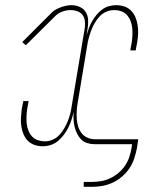

<svg xmlns="http://www.w3.org/2000/svg" viewBox="-20 -558 640 743"><path d="M304 165V146H335Q353 146 371 143Q389 140 406 132Q423 124 438 111.5Q453 99 463.5 83.5Q474 68 480 50.5Q486 33 489 15L491 0H346Q331 0 317 -4.5Q303 -9 293.5 -19Q284 -29 278 -41.5Q272 -54 268.5 -68Q265 -82 264.5 -97Q264 -112 265 -126Q262 -111 257 -95.5Q252 -80 245 -65.5Q238 -51 228 -37.5Q218 -24 205 -13Q192 -2 176.5 3Q161 8 146 8Q129 8 114 3Q99 -2 88 -13Q77 -24 71 -38.5Q65 -53 62.5 -69Q60 -85 61 -101.5Q62 -118 64 -135Q65 -140 66 -145.5Q67 -151 68 -156Q69 -159 69.5 -162Q70 -165 70 -167H91Q90 -165 90 -162Q90 -159 89 -156Q88 -151 87 -145.5Q86 -140 85 -135Q83 -121 82.5 -106.5Q82 -92 83.5 -78.5Q85 -65 90 -52.5Q95 -40 104 -30Q113 -20 126.5 -15.5Q140 -11 154 -11Q169 -11 184 -17.5Q199 -24 210 -36Q221 -48 229 -62Q237 -76 243 -91Q249 -106 252.5 -121Q256 -136 258 -151L308 -449Q310 -463 308.5 -476.5Q307 -490 299.5 -500Q292 -510 279.5 -514.5Q267 -519 254 -519Q238 -519 222 -513.5Q206 -508 194 -496L80 -383L66 -395L180 -509Q188 -517 197.5 -522Q207 -527 217 -530.5Q227 -534 237 -536Q247 -538 257 -538Q274 -538 289 -531Q304 -524 312 -511Q320 -498 321 -481Q322 -464 319 -447L315 -422Q319 -436 324 -449.5Q329 -463 336.5 -476Q344 -489 353.5 -500.5Q363 -512 375 -521Q387 -530 401.5 -534Q416 -538 429 -538Q446 -538 461 -533Q476 -528 487 -517Q498 -506 504 -491.5Q510 -477 512.5 -461Q515 -445 514.5 -428.5Q514 -412 511 -395Q510 -390 509 -384.5Q508 -379 507 -374Q506 -371 506 -368Q506 -365 505 -363H484Q485 -365 485 -368Q485 -371 486 -374Q487 -379 488 -384.5Q489 -390 490 -395Q492 -409 492.5 -423.5Q493 -438 491.5 -451.5Q490 -465 485 -477.5Q480 -490 471 -500Q462 -510 449 -514.5Q436 -519 422 -519Q406 -519 391 -512.5Q376 -506 365 -494Q354 -482 346 -468Q338 -454 332.5 -439Q327 -424 323 -409Q319 -394 317 -379L281 -162Q278 -146 277 -130Q276 -114 277 -98.5Q278 -83 282.5 -68.5Q287 -54 296 -42.5Q305 -31 319 -25Q333 -19 349 -19H515L510 15Q506 35 499.5 55Q493 75 481 93Q469 111 452 125.5Q435 140 415.5 149Q396 158 376 161.5Q356 165 335 165Z"/></svg>

Font: Iosevka Slab Thin Extended
Style: Italic
Weight: 100
Width: 7
Italic angle: -9°
Monospace: yes
Designer: Belleve Invis
Foundry: Belleve Invis
Version: Version 11.1.0; ttfautohint (v1.8.3)